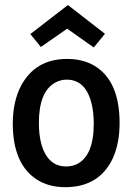

<svg xmlns="http://www.w3.org/2000/svg" viewBox="-20 -737 530 769"><path d="M245.1 -70.3Q170.9 -70.3 145.5 -160.2Q135.7 -197.3 135.7 -244.1Q135.7 -370.1 201.2 -406.2Q222.7 -418 247.1 -418Q323.2 -418 346.7 -322.3Q355.5 -287.1 355.5 -242.2Q355.5 -112.3 287.1 -79.1Q267.6 -70.3 245.1 -70.3ZM249 -501Q123 -501 65.4 -395.5Q31.2 -331.1 31.2 -242.2Q31.2 -80.1 127.9 -17.6Q175.8 12.7 241.2 12.7Q376 12.7 430.7 -100.6Q459 -161.1 459 -244.1Q459 -413.1 358.4 -473.6Q311.5 -501 249 -501ZM252 -716.8 101.6 -600.6 143.6 -548.8 249 -622.1 355.5 -546.9 400.4 -601.6Z"/></svg>

Font: Yaldevi Colombo SemiBold
Style: Regular
Weight: 600
Designer: Sol Matas, Denzil Rajitha, Kosala Senevirathne and Pathum Egodawatta
Foundry: Mooniak
Version: Version 1.020 ; ttfautohint (v1.6)